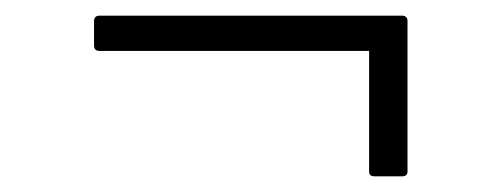

<svg xmlns="http://www.w3.org/2000/svg" viewBox="-20 -343 640 245"><path d="M458 -118Q451 -118 451 -124V-278H107Q100 -278 100 -285V-316Q100 -323 107 -323H493Q500 -323 500 -316V-124Q500 -118 493 -118Z"/></svg>

Font: Sofia Sans Light
Style: Regular
Weight: 300
Designer: Botio Nikoltchev, Ani Petrova
Foundry: lettersoup
Version: Version 4.100; ttfautohint (v1.8.3)